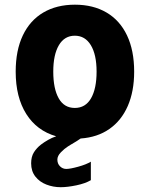

<svg xmlns="http://www.w3.org/2000/svg" viewBox="-20 -580 640 820"><path d="M392.5 -274Q392.5 -346.5 368 -387Q343.5 -427.5 299.5 -427.5Q255.5 -427.5 231.5 -387Q207.5 -346.5 207.5 -274Q207.5 -201 230.8 -160Q254 -119 299.5 -119Q345 -119 368.8 -160.2Q392.5 -201.5 392.5 -274ZM113 117.5Q113 89 125 70.2Q137 51.5 155 37.5Q168 27.5 185.5 17.5Q203 7.5 220 2Q137.5 -21.5 92.2 -93.2Q47 -165 47 -274Q47 -364.5 77.5 -428.8Q108 -493 165 -526.5Q222 -560 300 -560Q378 -560 435 -526.5Q492 -493 522.5 -428.8Q553 -364.5 553 -274Q553 -190 525.8 -127.5Q498.5 -65 447.2 -29.2Q396 6.5 324.5 11.5Q307.5 23.5 282 38L270 45.5Q255 55 240 70.5Q225 86 225 101.5Q225 119 236.2 130.2Q247.5 141.5 263 141.5Q279.5 141.5 314 132Q348.5 122.5 368 110.5V189.5Q344.5 203.5 306.2 211.5Q268 219.5 239 219.5Q207 219.5 178 208.2Q149 197 131 174Q113 151 113 117.5Z"/></svg>

Font: JuliaMono Black
Style: Regular
Weight: 900
Monospace: yes
Designer: cormullion
Foundry: corm
Version: Version 0.054; ttfautohint (v1.8.4)